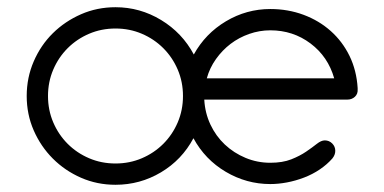

<svg xmlns="http://www.w3.org/2000/svg" viewBox="-20 -510 1065 532"><path d="M971 -263Q972 -250 963.5 -242Q955 -234 942 -234H546Q548 -197 563 -165Q578 -133 603 -109.5Q628 -86 660.5 -72.5Q693 -59 729 -59Q763 -59 787 -68.5Q811 -78 828.5 -90Q846 -102 858 -111.5Q870 -121 880 -121Q892 -121 900.5 -112.5Q909 -104 909 -92Q909 -81 901 -71Q886 -54 866 -40.5Q846 -27 822.5 -18Q799 -9 775 -4.5Q751 0 729 0Q663 0 605.5 -34Q548 -68 516 -127Q484 -67 426 -32.5Q368 2 300 2Q249 2 204.5 -17.5Q160 -37 126.5 -70.5Q93 -104 73.5 -148.5Q54 -193 54 -244Q54 -295 73.5 -340Q93 -385 126.5 -418Q160 -451 204.5 -470.5Q249 -490 300 -490Q368 -490 426.5 -454.5Q485 -419 517 -359Q549 -417 606 -451Q663 -485 729 -485Q778 -485 821 -469Q864 -453 896.5 -424Q929 -395 948.5 -355Q968 -315 971 -266ZM906 -293Q889 -353 840.5 -389.5Q792 -426 729 -426Q699 -426 670.5 -416Q642 -406 619 -388.5Q596 -371 578.5 -346.5Q561 -322 553 -293ZM487 -244Q487 -283 472.5 -317Q458 -351 432.5 -376.5Q407 -402 373 -416.5Q339 -431 300 -431Q261 -431 227 -416.5Q193 -402 167.5 -376.5Q142 -351 127.5 -317Q113 -283 113 -244Q113 -205 127.5 -171Q142 -137 167.5 -111.5Q193 -86 227 -71.5Q261 -57 300 -57Q339 -57 373 -71.5Q407 -86 432.5 -111.5Q458 -137 472.5 -171Q487 -205 487 -244Z"/></svg>

Font: Hanken Light
Style: Light
Weight: 300
Designer: Alfredo Marco Pradil
Foundry: Hanken Design Co.
Version: Version 2.06 2014